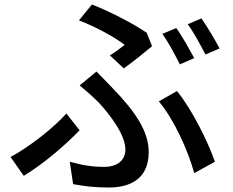

<svg xmlns="http://www.w3.org/2000/svg" viewBox="-20 -794 1040 856"><path d="M658 -588 634 -648C571 -691 469 -743 390 -774L332 -703C409 -674 493 -627 536 -594C522 -583 496 -563 470 -547L532 -489C570 -516 633 -567 658 -588ZM959 -578C940 -614 904 -675 878 -712L817 -686C845 -648 874 -593 896 -551L959 -578ZM846 -535C837 -552 825 -573 813 -594L808 -603C793 -627 779 -651 766 -669L704 -643C731 -605 762 -547 782 -507L846 -535ZM643 -116C643 -208 584 -295 485 -398C460 -424 437 -448 410 -475L335 -413C366 -388 396 -361 420 -337C470 -283 539 -193 539 -128C539 -72 493 -50 446 -50C389 -50 344 -58 291 -73L306 27C353 36 404 42 465 42C550 42 643 11 643 -116ZM938 -73C907 -163 835 -308 769 -388L688 -342C756 -262 820 -119 846 -22L938 -73ZM335 -213 276 -288C219 -224 111 -139 27 -94L86 -10C187 -72 277 -154 335 -213Z"/></svg>

Font: Glow Sans SC Normal Medium
Style: Regular
Weight: 600
Designer: Ryoko NISHIZUKA (kana, bopomofo & ideographs); Paul D. Hunt (Latin, Greek & Cyrillic); Sandoll Communications, Soo-young
Version: Version 0.93